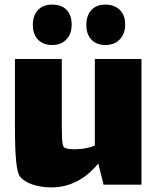

<svg xmlns="http://www.w3.org/2000/svg" viewBox="-20 -769 685 836"><path d="M596 -512V35H431L408 -57Q322 47 203 47Q161 47 123.5 35Q86 23 67 0Q56 -13 50.5 -65Q45 -117 45 -224V-512H249V-227Q249 -203 250 -171Q251 -139 257 -130Q265 -119 305 -119L324 -120Q357 -121 393 -135V-512ZM207 -573Q168 -573 145.5 -596.5Q123 -620 123 -660Q123 -702 145.5 -725.5Q168 -749 207 -749Q248 -749 270 -726Q292 -703 292 -662Q292 -621 269 -597Q246 -573 207 -573ZM439 -573Q400 -573 378 -596.5Q356 -620 356 -660Q356 -702 378 -725.5Q400 -749 439 -749Q478 -749 501.5 -726Q525 -703 525 -662Q525 -622 501.5 -597.5Q478 -573 439 -573Z"/></svg>

Font: Lalezar
Style: Regular
Weight: 400
Designer: Borna Izadpanah
Foundry: Borna Izadpanah
Version: Version 1.003;November 28, 2018;FontCreator 11.5.0.2421 64-b